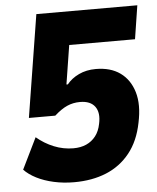

<svg xmlns="http://www.w3.org/2000/svg" viewBox="-52 -750 660 805"><g transform="rotate(-5 278.0 -347.0)"><path d="M228 11Q183 11 142.5 2Q102 -7 70.5 -23Q39 -39 19 -60L83 -191Q116 -163 155.5 -147Q195 -131 237 -131Q268 -131 291.5 -141.5Q315 -152 331 -172.5Q347 -193 353 -224Q363 -270 344 -296Q325 -322 281 -322Q252 -322 227 -311Q202 -300 173 -274H62L131 -705H556L534 -564H257L231 -400H237Q256 -424 287.5 -439Q319 -454 359 -454Q421 -454 461.5 -425Q502 -396 518 -342.5Q534 -289 518 -214Q503 -138 463 -88Q423 -38 363.5 -13.5Q304 11 228 11Z"/></g></svg>

Font: Nunito Sans 7pt SemiCondensed Black
Style: Italic
Weight: 900
Width: 4
Italic angle: -9°
Designer: Vernon Adams
Foundry: Vernon Adams
Version: Version 3.101;gftools[0.9.27]